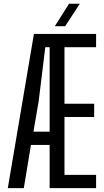

<svg xmlns="http://www.w3.org/2000/svg" viewBox="-20 -976 542 996"><path d="M20.5 0 156 -800H478.5V-731H314.5V-438H468.5V-369H314.5V-69H478.5V0H237.5V-224H140.5L103.5 0ZM153.5 -293H237.5V-731H215L180.5 -450.5ZM264.5 -840 338 -956.5H394L318 -840Z"/></svg>

Font: Big Shoulders Display Thin Medium
Style: Regular
Weight: 500
Version: Version 2.002